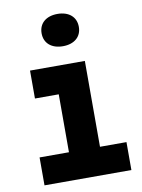

<svg xmlns="http://www.w3.org/2000/svg" viewBox="-88 -854 676 914"><g transform="rotate(-10 250.0 -396.5)"><path d="M254 -637C309 -637 344 -667 344 -715C344 -763 309 -793 254 -793C199 -793 164 -763 164 -715C164 -667 199 -637 254 -637ZM472 0V-135H344V-550H79V-415H194V-135H52V0Z"/></g></svg>

Font: Tekne LDO ExtraBold
Style: Regular
Weight: 800
Monospace: yes
Designer: Alessio Laiso, Mario Rullo, Paolo Rosset
Foundry: Alessio Laiso
Version: Version 1.000;hotconv 1.0.109;makeotfexe 2.5.65596